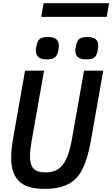

<svg xmlns="http://www.w3.org/2000/svg" viewBox="-20 -1166 700 1196"><path d="M49.5 -184.5Q49.5 -233.5 61 -299.5L136 -726H254.5L178.5 -295.5Q167 -232 167 -192.5Q167 -138 189.5 -115Q212 -92 264 -92Q311.5 -92 343 -113.2Q374.5 -134.5 395 -180.5Q415.5 -226.5 429 -304L503.5 -726H623L546.5 -291Q526.5 -180.5 495.5 -116Q464.5 -51.5 407.8 -20.5Q351 10.5 256.5 10.5Q148 10.5 98.8 -37Q49.5 -84.5 49.5 -184.5ZM203.5 -852Q203.5 -861 206 -876Q210.5 -899.5 218.2 -912.2Q226 -925 240.2 -930.2Q254.5 -935.5 278.5 -935.5Q313 -935.5 329.8 -922.2Q346.5 -909 346.5 -880.5Q346.5 -870.5 344 -855.5Q338 -821.5 322.5 -808.8Q307 -796 272.5 -796Q237.5 -796 220.5 -809.2Q203.5 -822.5 203.5 -852ZM449.5 -851Q449.5 -860 452 -875Q456.5 -899 464.5 -912Q472.5 -925 486.5 -930.2Q500.5 -935.5 524 -935.5Q558.5 -935.5 575.2 -922.5Q592 -909.5 592 -880.5Q592 -871 589.5 -856Q585.5 -832.5 577.8 -819.8Q570 -807 555.8 -801.5Q541.5 -796 517.5 -796Q483 -796 466.2 -809.2Q449.5 -822.5 449.5 -851ZM251.5 -1146H659.5L645 -1061H237Z"/></svg>

Font: JuliaMono SemiBoldItalic
Style: Regular
Weight: 600
Italic angle: -9°
Monospace: yes
Designer: cormullion
Foundry: corm
Version: Version 0.049; ttfautohint (v1.8.4)